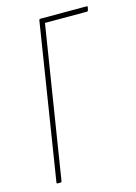

<svg xmlns="http://www.w3.org/2000/svg" viewBox="-103 -712 545 769"><g transform="rotate(-15 169.0 -327.5)"><path d="M39 0Q34 0 35 -5L137 -650Q138 -655 143 -655H334Q339 -655 338 -650L335 -638Q334 -634 330 -634H156L56 -5Q55 0 50 0Z"/></g></svg>

Font: Sofia Sans Extra Condensed Thin
Style: Italic
Weight: 250
Italic angle: -9°
Version: Version 4.100